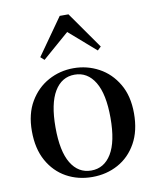

<svg xmlns="http://www.w3.org/2000/svg" viewBox="-91 -886 794 972"><g transform="rotate(-10 306.0 -400.0)"><path d="M305.2 16.1Q231.4 16.1 172.1 -16.8Q112.8 -49.8 77.9 -112.5Q43 -175.3 43 -265.1Q43 -354 79.6 -416Q116.2 -478 175.8 -510.5Q235.4 -543 305.2 -543Q375 -543 434.8 -510.7Q494.6 -478.5 531.2 -416.5Q567.9 -354.5 567.9 -265.1Q567.9 -174.8 532.7 -112.1Q497.6 -49.3 438 -16.6Q378.4 16.1 305.2 16.1ZM305.2 -17.1Q371.6 -17.1 409.2 -78.9Q446.8 -140.6 446.8 -263.2Q446.8 -385.3 409.2 -447.5Q371.6 -509.8 305.2 -509.8Q238.8 -509.8 201.4 -447.5Q164.1 -385.3 164.1 -263.2Q164.1 -140.6 201.4 -78.9Q238.8 -17.1 305.2 -17.1ZM442.9 -609.9 306.2 -729 168.9 -609.9 149.9 -627 283.2 -815.9H328.1L460.9 -627Z"/></g></svg>

Font: Source Han Serif TW SemiBold
Style: Regular
Weight: 600
Designer: Ryoko NISHIZUKA Ë•øÂ°öÊ∂ºÂ≠ê (kana & ideographs); Frank Grie√ühammer (Latin, Greek & Cyrillic); Wenlong ZHANG Âº†ÊñáÈæô 
Foundry: Adobe
Version: Version 2.003;hotconv 1.1.1;makeotfexe 2.6.0